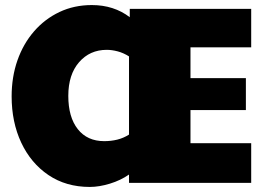

<svg xmlns="http://www.w3.org/2000/svg" viewBox="-20 -723 1048 759"><path d="M335 16Q241 16 171.5 -31Q102 -78 64 -159Q26 -240 26 -342Q26 -419 49 -484.5Q72 -550 114.5 -599Q157 -648 215 -675.5Q273 -703 343 -703Q430 -703 493 -655V-688H973V-536H733V-414H952V-288H733V-157H973V0H490V-33Q457 -10 414.5 3Q372 16 335 16ZM392 -165Q419 -165 443.5 -171Q468 -177 490 -191V-500Q468 -514 445 -520Q422 -526 402 -526Q335 -526 292.5 -477Q250 -428 250 -344Q250 -260 287.5 -212.5Q325 -165 392 -165Z"/></svg>

Font: Paytone One
Style: Regular
Weight: 400
Designer: Vernon Adams
Foundry: Vernon Adams
Version: Version 1.002; ttfautohint (v1.8.4.7-5d5b);gftools[0.9.23]